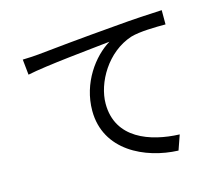

<svg xmlns="http://www.w3.org/2000/svg" viewBox="-106 -869 1211 1041"><g transform="rotate(-15 500.0 -348.5)"><path d="M85 -664 94 -577C202 -600 457 -624 564 -636C472 -581 377 -454 377 -298C377 -75 588 24 773 31L802 -52C639 -58 457 -120 457 -316C457 -434 544 -586 686 -632C737 -647 825 -648 882 -648V-728C815 -725 721 -720 612 -710C428 -695 239 -676 174 -669C155 -667 123 -665 85 -664Z"/></g></svg>

Font: Source Han Sans JP
Style: Regular
Weight: 400
Designer: Ryoko NISHIZUKA 西塚涼子 (kana, bopomofo & ideographs); Paul D. Hunt (Latin, Greek & Cyrillic); Sandoll Communications 산돌커뮤니
Foundry: Adobe
Version: Version 2.004;hotconv 1.0.118;makeotfexe 2.5.65603